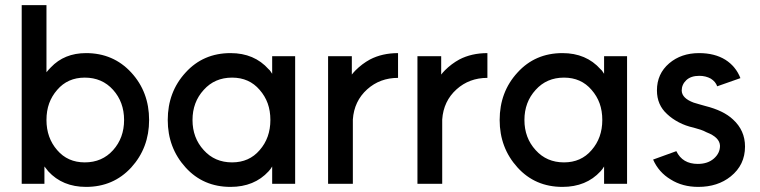

<svg xmlns="http://www.w3.org/2000/svg" viewBox="-20 -720 2976 752"><path d="M312 -416Q380 -416 423 -368Q466 -320 466 -250Q466 -180 423 -132Q380 -84 312 -84Q245 -84 204 -132Q183 -156 172.5 -185.5Q162 -215 162 -250Q162 -286 172.5 -315Q183 -344 204 -368Q245 -416 312 -416ZM317 -512Q232 -512 179 -456Q174 -451 170 -446.5Q166 -442 162 -437V-700H65V0H154V-68Q158 -63 162 -58Q166 -53 169 -49Q225 12 317 12Q424 12 494 -64Q564 -141 564 -250Q564 -360 494 -436Q424 -512 317 -512Z M1046 -500V-431Q1043 -435 1040 -440Q1037 -445 1032 -449Q976 -512 883 -512Q776 -512 707 -436Q637 -360 637 -250Q637 -141 707 -64Q776 12 883 12Q976 12 1032 -49Q1036 -53 1039.5 -58Q1043 -63 1046 -68V0H1136V-500ZM889 -416Q956 -416 997 -368Q1018 -344 1028.5 -315Q1039 -286 1039 -250Q1039 -215 1028.5 -185.5Q1018 -156 997 -132Q956 -84 889 -84Q821 -84 778 -132Q734 -180 734 -250Q734 -320 778 -368Q821 -416 889 -416Z M1265 -500V0H1362V-252Q1367 -324 1418 -370Q1468 -415 1539 -415V-512Q1477 -512 1429 -487Q1398 -470 1373 -445Q1369 -441 1365 -436.5Q1361 -432 1358 -428V-500Z M1615 -500V0H1712V-252Q1717 -324 1768 -370Q1818 -415 1889 -415V-512Q1827 -512 1779 -487Q1748 -470 1723 -445Q1719 -441 1715 -436.5Q1711 -432 1708 -428V-500Z M2346 -500V-431Q2343 -435 2340 -440Q2337 -445 2332 -449Q2276 -512 2183 -512Q2076 -512 2007 -436Q1937 -360 1937 -250Q1937 -141 2007 -64Q2076 12 2183 12Q2276 12 2332 -49Q2336 -53 2339.5 -58Q2343 -63 2346 -68V0H2436V-500ZM2189 -416Q2256 -416 2297 -368Q2318 -344 2328.5 -315Q2339 -286 2339 -250Q2339 -215 2328.5 -185.5Q2318 -156 2297 -132Q2256 -84 2189 -84Q2121 -84 2078 -132Q2034 -180 2034 -250Q2034 -320 2078 -368Q2121 -416 2189 -416Z M2880 -414Q2862 -460 2821 -486Q2779 -512 2718 -512Q2648 -512 2601 -472Q2553 -431 2553 -366Q2553 -309 2593 -273Q2612 -255 2638.5 -241Q2665 -227 2697 -220Q2712 -216 2724 -212Q2736 -208 2747 -202Q2799 -182 2800 -149Q2800 -120 2776 -99Q2752 -78 2713 -78Q2653 -78 2629 -128L2538 -95Q2560 -45 2607 -17Q2653 12 2715 12Q2791 12 2842 -29Q2898 -74 2898 -146Q2898 -209 2851 -252Q2814 -287 2742 -305Q2730 -308 2719 -311.5Q2708 -315 2697 -318Q2651 -335 2650 -365Q2650 -389 2668 -406Q2686 -423 2719 -423Q2744 -423 2764 -412Q2783 -400 2789 -382Z"/></svg>

Font: Unageo
Style: Medium
Weight: 500
Designer: Richard Sepsi
Foundry: Richard Sepsi
Version: Version 2.000